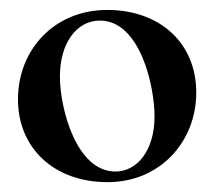

<svg xmlns="http://www.w3.org/2000/svg" viewBox="-20 -754 438 392"><path d="M199.6 -382.1C307.2 -382.1 380.7 -465.2 380.7 -565C380.7 -666.2 306.5 -733.7 198.9 -733.7C90.6 -733.7 16.7 -652.3 16.7 -551.1C16.7 -452.1 89.8 -382.1 199.6 -382.1ZM102.3 -598C102.3 -664.8 135.7 -712 183.9 -712C266 -712 295.5 -578.5 295.5 -516.3C295.5 -446.4 259.6 -403.8 215.6 -403.8C135.7 -403.8 102.3 -532.7 102.3 -598Z"/></svg>

Font: Margiela Serif Medium
Style: Regular
Weight: 500
Designer: Andreas Faust, Stefan Endress
Version: Version 1.002;FEAKit 1.0